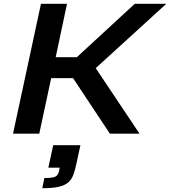

<svg xmlns="http://www.w3.org/2000/svg" viewBox="-20 -708 901 1017"><path d="M49 0 197 -688H335L275 -405H387L694 -688H861L487 -347L719 0H562L367 -294H251L188 0ZM204 289 215 235Q246 235 261.5 231.5Q277 228 283.5 219Q290 210 293 198L296 180H236L262 61H406L384 162Q377 195 368 219Q359 243 341 258.5Q323 274 290.5 281.5Q258 289 204 289Z"/></svg>

Font: Saira Expanded SemiBold
Style: Italic
Weight: 600
Width: 7
Italic angle: -12°
Designer: Hector Gatti with collaboration of the Omnibus-Type team
Foundry: Omnibus-Type
Version: Version 1.101